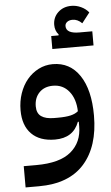

<svg xmlns="http://www.w3.org/2000/svg" viewBox="-62 -737 590 1017"><g transform="rotate(-5 233.5 -228.5)"><path d="M32 127H99Q224 127 283.5 77Q343 27 343 -58V-82H338Q307 1 210 1Q129 1 85 -43.5Q41 -88 41 -169Q41 -217 55.5 -259Q70 -301 95.5 -331.5Q121 -362 156 -380Q191 -398 232 -398Q323 -398 374.5 -321.5Q426 -245 426 -108Q426 56 344.5 148Q263 240 103 240H32ZM235 -113Q277 -113 302.5 -119Q328 -125 343 -138Q341 -204 308.5 -244Q276 -284 223 -284Q177 -284 150 -256Q123 -228 123 -183Q123 -146 146.5 -129.5Q170 -113 215 -113ZM237 -547H276L277 -552Q258 -573 258 -604Q258 -644 286 -670.5Q314 -697 357 -697Q383 -697 408 -685.5Q433 -674 449 -654L407 -600Q384 -623 357 -623Q339 -623 328 -614.5Q317 -606 317 -593Q317 -553 387 -553H456V-478H237Z"/></g></svg>

Font: IBM Plex Sans Arabic Medium
Style: Regular
Weight: 500
Designer: Mike Abbink, Paul van der Laan, Pieter van Rosmalen, Wael Morcos, Khajak Apelian
Foundry: Bold Monday
Version: Version 1.1